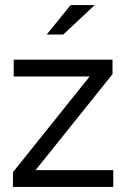

<svg xmlns="http://www.w3.org/2000/svg" viewBox="-20 -736 503 756"><path d="M31 0V-58L333 -435H34V-501H423V-444L120 -66H426V0ZM164 -600 258 -716H353L229 -600Z"/></svg>

Font: Red Hat Display
Style: Regular
Weight: 300
Designer: Pentagram, MCKL
Foundry: Pentagram, MCKL
Version: Version 1.023